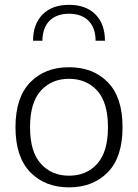

<svg xmlns="http://www.w3.org/2000/svg" viewBox="-20 -786 582 811"><path d="M159.2 -613.8C159.2 -686 200.7 -728 271.5 -728C342.3 -728 383.8 -686 383.8 -613.8H423.3C423.3 -661.1 409.7 -698.7 382.8 -725.6C355.5 -752.4 318.4 -765.6 271.5 -765.6C224.6 -765.6 187.5 -752.4 160.6 -725.6C133.3 -698.7 119.6 -661.1 119.6 -613.8ZM271.5 -502C203.6 -502 149.4 -481 107.9 -438.5C66.4 -396 45.4 -333 45.4 -248.5C45.4 -164.6 66.4 -101.1 107.9 -58.6C149.4 -16.1 203.6 5.4 271.5 5.4C339.4 5.4 394 -16.1 435.5 -58.6C477.1 -101.1 497.6 -164.6 497.6 -248.5C497.6 -333 477.1 -396 435.5 -438.5C394 -481 339.4 -502 271.5 -502ZM271.5 -453.1C320.3 -453.1 359.9 -436.5 390.6 -403.3C420.9 -369.6 436 -318.4 436 -248.5C436 -179.2 420.9 -127.9 390.6 -94.2C360.4 -60.5 320.8 -43.9 271.5 -43.9C222.7 -43.9 183.1 -60.5 152.8 -94.2C122.1 -127.9 106.9 -179.2 106.9 -248.5C106.9 -318.4 122.1 -369.6 152.8 -403.3C183.1 -436.5 222.7 -453.1 271.5 -453.1Z"/></svg>

Font: Estedad Light
Style: Regular
Weight: 300
Designer: Amin Abedi
Version: Version 7.3